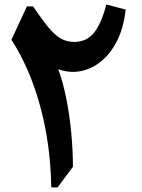

<svg xmlns="http://www.w3.org/2000/svg" viewBox="-20 -817 617 837"><path d="M443.4 -797.4 527.8 -775.4Q519 -695.3 490 -638.2Q460.9 -581.1 418.7 -547.9Q376.5 -514.6 328.4 -506.3Q280.3 -498 233.9 -515.6Q254.4 -460 268.8 -388.2Q283.2 -316.4 290.5 -239.3Q297.9 -162.1 297.9 -89.8L231 0H203.6Q200.2 -189.5 155 -354.7Q109.9 -520 29.8 -643.6L97.2 -789.1H124Q163.6 -731 191.7 -697Q219.7 -663.1 245.6 -648.7Q271.5 -634.3 303.7 -634.3Q358.9 -634.3 391.1 -676Q423.3 -717.8 443.4 -797.4Z"/></svg>

Font: Pinar DS1 Bold
Style: Regular
Weight: 700
Designer: Amin Abedi
Version: Version 3.000